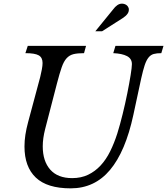

<svg xmlns="http://www.w3.org/2000/svg" viewBox="-20 -1021 915 1051"><path d="M200 -599Q205 -619 209 -640.5Q213 -662 213 -676Q213 -706 192 -718Q171 -730 119 -730L132 -770H451L440 -730Q404 -730 382 -724.5Q360 -719 344.5 -702Q329 -685 317.5 -652Q306 -619 292 -565L227 -314Q214 -263 214 -220Q214 -139 255 -92.5Q296 -46 375 -46Q424 -46 462.5 -64.5Q501 -83 531 -115.5Q561 -148 583 -192.5Q605 -237 622 -290Q637 -338 651.5 -397Q666 -456 677 -511Q688 -566 695 -609.5Q702 -653 702 -670Q702 -700 675 -714Q648 -728 600 -730L612 -770H875L863 -730Q838 -730 821.5 -725.5Q805 -721 793 -706Q781 -691 772 -664Q763 -637 753 -592L710 -392Q667 -192 582.5 -91Q498 10 367 10Q238 10 176 -49Q114 -108 114 -219Q114 -251 119 -283.5Q124 -316 134 -353ZM502 -850 598 -968Q622 -1001 647 -1001Q660 -1001 670.5 -994.5Q681 -988 685 -974Q687 -958 678 -945.5Q669 -933 652 -922L539 -850Z"/></svg>

Font: SVN-Libre Baskerville
Style: Italic
Weight: 400
Italic angle: -14°
Designer: Pablo Impallari, Rodrigo Fuenzalida
Foundry: Pablo Impallari, Rodrigo Fuenzalida
Version: Version 1.000; ttfautohint (v1.8.4)